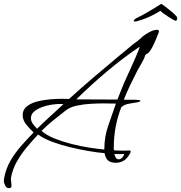

<svg xmlns="http://www.w3.org/2000/svg" viewBox="-97 -775 942 999"><path d="M-50 204Q-63 204 -70 190.5Q-77 177 -77 166Q-77 164 -76.5 161Q-76 158 -76 155Q-67 104 -43.5 63Q-20 22 12 -14.5Q44 -51 78 -86Q59 -103 40 -126.5Q21 -150 21 -176Q21 -204 42 -221Q63 -238 95 -246.5Q127 -255 162 -258Q197 -261 225 -261Q236 -261 245.5 -260.5Q255 -260 262 -260Q324 -316 387.5 -370.5Q451 -425 515 -478L596 -545Q607 -553 617 -560.5Q627 -568 636 -576Q639 -579 641.5 -582Q644 -585 648 -587Q659 -597 681.5 -608.5Q704 -620 719 -620Q730 -620 730 -612Q730 -608 729 -607Q724 -593 715 -571.5Q706 -550 695.5 -529.5Q685 -509 674 -499Q672 -497 669.5 -496Q667 -495 664 -493Q658 -489 657.5 -485Q657 -481 654 -474Q647 -458 637.5 -442Q628 -426 619 -410Q600 -373 581.5 -334.5Q563 -296 547 -256H585Q595 -256 604.5 -256Q614 -256 623 -255Q625 -255 629 -254Q633 -253 633 -250Q633 -247 627 -245.5Q621 -244 619 -243Q600 -240 574.5 -235.5Q549 -231 534 -217Q495 -117 495 -7Q495 -3 495 0Q495 3 496 7Q508 8 520 8.5Q532 9 545 9Q553 9 560.5 8.5Q568 8 575 8Q583 8 583 13Q583 21 571.5 36.5Q560 52 553 57Q543 64 531 68Q519 72 506 72Q480 72 466 60.5Q452 49 447 22Q412 19 365 11Q318 3 268 -9Q218 -21 174 -37.5Q130 -54 101 -75Q71 -43 41.5 -7.5Q12 28 -10 67Q-32 106 -40 151V160Q-40 167 -38.5 175Q-37 183 -37 191Q-37 204 -50 204ZM514 -257Q522 -278 530.5 -299Q539 -320 547 -340Q550 -347 559 -366.5Q568 -386 580 -412.5Q592 -439 603 -464Q614 -489 621.5 -507.5Q629 -526 629 -530Q629 -531 628.5 -531Q628 -531 628 -531Q541 -472 458 -402Q375 -332 300 -258ZM446 3V-2Q446 -64 466.5 -122Q487 -180 506 -236Q490 -236 473.5 -236.5Q457 -237 441 -237Q414 -237 376.5 -235Q339 -233 303.5 -225.5Q268 -218 246 -201Q214 -176 181 -149.5Q148 -123 119 -94Q145 -71 186.5 -54.5Q228 -38 275 -26Q322 -14 367 -7Q412 0 446 3ZM96 -105Q129 -138 164 -169.5Q199 -201 233 -233Q228 -234 222.5 -234Q217 -234 212 -234Q197 -234 172 -230.5Q147 -227 122.5 -218Q98 -209 81 -195Q64 -181 64 -160Q64 -144 74.5 -130Q85 -116 96 -105ZM521 54Q530 54 539 45Q548 36 548 27V26Q544 26 538.5 26.5Q533 27 528 27Q521 27 513.5 26.5Q506 26 498 26Q500 35 505 44.5Q510 54 521 54ZM605 -663Q599 -663 599 -667Q599 -671 608 -678Q627 -687 651.5 -700.5Q676 -714 699.5 -728.5Q723 -743 739 -753L743 -755Q748 -752 763 -740.5Q778 -729 795 -715Q812 -701 821 -690Q825 -686 825 -682Q825 -672 822 -669.5Q819 -667 816 -667Q814 -667 802.5 -673.5Q791 -680 777 -689Q763 -698 751.5 -706.5Q740 -715 738 -719Q715 -704 683 -689Q651 -674 613 -664Q610 -663 605 -663Z"/></svg>

Font: Bonheur Royale
Style: Regular
Weight: 400
Designer: Robert E. Leuschke
Foundry: Robert E. Leuschke
Version: Version 1.010; ttfautohint (v1.8.3)